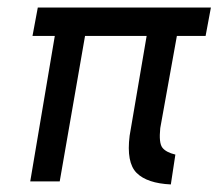

<svg xmlns="http://www.w3.org/2000/svg" viewBox="-20 -480 578 508"><path d="M80 -460 66 -385H125L60 0H138L205 -385H368L323 -121Q314 -50 341.5 -22.5Q369 5 432 8L444 -71Q419 -77 409.5 -89.5Q400 -102 404 -141L448 -385H524L538 -460Z"/></svg>

Font: Jost* 400 Book Italic
Style: Italic
Weight: 400
Italic angle: -10°
Version: Version 3.200; ttfautohint (v0.97) -l 8 -r 50 -G 200 -x 14 -